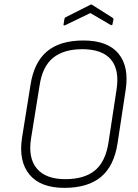

<svg xmlns="http://www.w3.org/2000/svg" viewBox="-20 -852 633 882"><path d="M276 11Q166 11 115.5 -50Q65 -111 81 -218L120 -461Q136 -566 196 -616Q256 -666 363 -666Q475 -666 524.5 -605.5Q574 -545 557 -437L520 -194Q504 -89 443.5 -39Q383 11 276 11ZM280 -29Q367 -29 415.5 -68.5Q464 -108 478 -195L515 -438Q530 -530 490 -578Q450 -626 358 -626Q273 -626 224 -586.5Q175 -547 162 -460L123 -218Q108 -127 149 -78Q190 -29 280 -29ZM279 -736Q276 -735 273.5 -735.5Q271 -736 272 -740L276 -765Q277 -771 282 -773L395 -830Q398 -833 403 -830L496 -771Q499 -769 500.5 -767Q502 -765 501 -761L497 -742Q496 -734 489 -737L395 -792Z"/></svg>

Font: Sofia Sans Semi Condensed ExtraLight
Style: Italic
Weight: 250
Italic angle: -9°
Version: Version 4.100